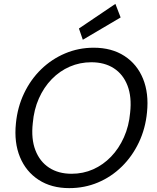

<svg xmlns="http://www.w3.org/2000/svg" viewBox="-20 -958 807 990"><path d="M337 12Q245 12 179.5 -30.5Q114 -73 83 -148Q52 -223 62 -321Q70 -405 104 -476.5Q138 -548 192 -600.5Q246 -653 315.5 -682.5Q385 -712 463 -712Q556 -712 621.5 -669.5Q687 -627 717.5 -552Q748 -477 738 -379Q730 -295 696 -223.5Q662 -152 608 -99Q554 -46 485 -17Q416 12 337 12ZM349 -62Q409 -62 460.5 -85Q512 -108 552.5 -150Q593 -192 619 -250Q645 -308 651 -377Q660 -458 637.5 -516.5Q615 -575 567 -606Q519 -637 451 -637Q392 -637 340 -614.5Q288 -592 247 -550Q206 -508 180.5 -450.5Q155 -393 149 -323Q140 -242 162.5 -183.5Q185 -125 233 -93.5Q281 -62 349 -62ZM407 -753 387 -811 575 -938 602 -868Z"/></svg>

Font: DM Sans 12pt
Style: Italic
Weight: 400
Italic angle: -10°
Version: Version 4.004;gftools[0.9.30]